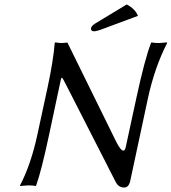

<svg xmlns="http://www.w3.org/2000/svg" viewBox="-20 -840 777 870"><path d="M554.2 -819.8Q592.8 -799.8 605 -768.1L448.7 -710Q418 -697.8 404.3 -698.2Q397.9 -698.2 394.5 -702.6Q391.1 -707 392.6 -712.9Q395 -723.6 412.1 -733.9ZM195.8 -444.8Q221.2 -563 228 -645L230.5 -647.9Q247.1 -645 261.2 -645L285.6 -647L503.9 -203.1Q535.6 -139.2 546.9 -164.6Q549.3 -169.4 550.8 -178.2L597.7 -395Q635.7 -571.3 664.1 -645L666.5 -647.9Q676.8 -645 701.2 -645L736.8 -647.9L737.3 -645Q680.7 -534.7 650.4 -395L570.3 -21Q563.5 9.8 543 9.8Q517.6 9.8 504.9 -14.2L279.8 -455.1Q277.8 -459 274.4 -465.3Q265.6 -482.9 262.7 -486.1Q259.8 -489.3 257.8 -485.6Q255.9 -481.9 252.4 -463.9Q249.5 -448.7 247.1 -439L202.6 -230Q168 -67.4 144 0L141.6 2.9Q131.3 0 106.9 0L71.3 2.9L70.8 0Q120.1 -94.2 149.4 -230Z"/></svg>

Font: Linux Biolinum O
Style: Italic
Weight: 400
Italic angle: -12°
Designer: Philipp H. Poll
Foundry: Philipp H. Poll
Version: Version 1.1.3